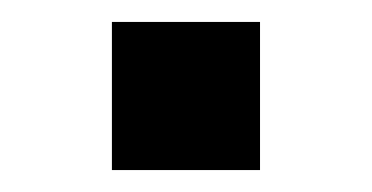

<svg xmlns="http://www.w3.org/2000/svg" viewBox="-20 -155 339 175"><path d="M82 0V-135H217V0Z"/></svg>

Font: Mohave Light
Style: Regular
Weight: 300
Designer: Gumpita Rahayu
Foundry: Tokotype
Version: Version 2.003